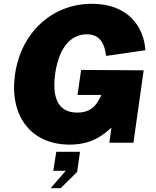

<svg xmlns="http://www.w3.org/2000/svg" viewBox="-20 -753 825 1013"><path d="M348 10C467 10 527 -43 568 -80L557 0H684L738 -382L408 -384L389 -252H515L502 -227C479 -182 443 -159 388 -159C326 -159 247 -188 271 -364C294 -520 366 -572 438 -572C505 -572 531 -527 540 -458L747 -488C740 -608 659 -733 465 -733C257 -733 91 -584 59 -359C29 -141 143 10 348 10ZM247 240H300L387 154L402 48H277L261 148H327Z"/></svg>

Font: United Sans Black
Style: Italic
Weight: 900
Italic angle: -8°
Designer: Pablo Impallari, Rodrigo Fuenzalida (Modified by Dan O. Williams)
Version: Version 1.000;PS 001.000;hotconv 1.0.88;makeotf.lib2.5.64775